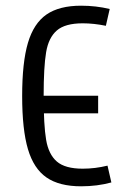

<svg xmlns="http://www.w3.org/2000/svg" viewBox="-20 -652 478 681"><path d="M328.1 -312.5V-250H125V-312.5ZM267.6 8.8Q190.4 8.8 145 -22.5Q99.6 -53.7 79.1 -123Q58.6 -192.4 58.6 -311.5Q58.6 -430.7 79.1 -500Q99.6 -569.3 145 -600.6Q190.4 -631.8 267.6 -631.8Q320.3 -631.8 369.1 -620.1L355.5 -560.5Q312.5 -569.3 273.4 -569.3Q210.9 -569.3 181.6 -543.9Q152.3 -518.6 143.6 -466.8Q134.8 -415 134.8 -311.5Q134.8 -208 143.6 -156.2Q152.3 -104.5 181.6 -79.1Q210.9 -53.7 273.4 -53.7Q317.4 -53.7 361.3 -64.5L375 -4.9Q325.2 8.8 267.6 8.8Z"/></svg>

Font: Sudo Variable
Style: Regular
Weight: 400
Monospace: yes
Designer: Jens Kutilek
Foundry: Jens Kutilek
Version: Version 0.040